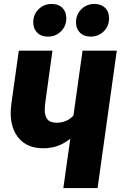

<svg xmlns="http://www.w3.org/2000/svg" viewBox="-20 -950 610 970"><path d="M570 -694 473 0H300L335 -249Q303 -224 270.5 -212.5Q238 -201 199 -201Q120 -201 77 -249.5Q34 -298 34 -380Q34 -396 38 -430L75 -694H245L208 -426Q206 -406 206 -397Q206 -363 220 -346.5Q234 -330 266 -330Q317 -330 351 -366L397 -694ZM148 -837Q148 -877 175 -903.5Q202 -930 241 -930Q275 -930 295 -910.5Q315 -891 315 -858Q315 -818 288 -791.5Q261 -765 222 -765Q188 -765 168 -785Q148 -805 148 -837ZM364 -837Q364 -877 391 -903.5Q418 -930 457 -930Q491 -930 511 -910.5Q531 -891 531 -858Q531 -818 504 -791.5Q477 -765 438 -765Q404 -765 384 -785Q364 -805 364 -837Z"/></svg>

Font: Fira Sans Condensed ExtraBold
Style: Italic
Weight: 800
Width: 3
Italic angle: -8°
Designer: bBox Type GmbH & Carrois Corporate GbR & Edenspiekermann AG
Foundry: bBox Type GmbH & Carrois Corporate GbR & Edenspiekermann AG
Version: Version 4.301